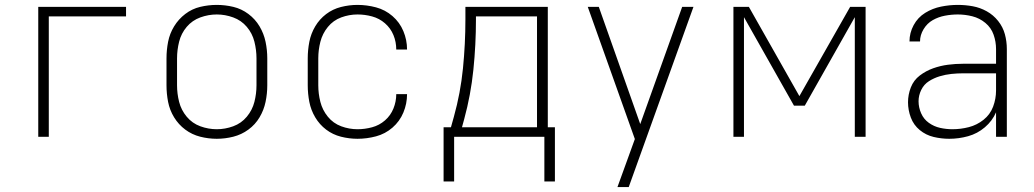

<svg xmlns="http://www.w3.org/2000/svg" viewBox="-20 -558 4216 783"><path d="M136 0H179V-491H494V-530H136Z M864 8Q898 8 931.5 -0.5Q965 -9 993 -29.5Q1021 -50 1038.5 -79.5Q1056 -109 1063 -142.5Q1070 -176 1070 -210V-320Q1070 -354 1063 -387.5Q1056 -421 1038.5 -450.5Q1021 -480 993 -501Q965 -522 931.5 -530Q898 -538 864 -538Q830 -538 796.5 -530Q763 -522 735.5 -501Q708 -480 690 -450.5Q672 -421 665.5 -387.5Q659 -354 659 -320V-210Q659 -176 665.5 -142.5Q672 -109 690 -79.5Q708 -50 735.5 -29.5Q763 -9 796.5 -0.5Q830 8 864 8ZM864 -31Q830 -31 797 -43Q764 -55 741.5 -82Q719 -109 710.5 -142.5Q702 -176 702 -210V-320Q702 -354 710.5 -388Q719 -422 741.5 -448.5Q764 -475 797 -487Q830 -499 864 -499Q898 -499 931 -487Q964 -475 986.5 -448.5Q1009 -422 1017.5 -388Q1026 -354 1026 -320V-210Q1026 -176 1017.5 -142.5Q1009 -109 986.5 -82Q964 -55 931 -43Q898 -31 864 -31Z M1438 8Q1476 8 1513.5 -2Q1551 -12 1580.5 -37.5Q1610 -63 1625 -99Q1640 -135 1640 -174H1596Q1596 -144 1584.5 -115.5Q1573 -87 1550 -67Q1527 -47 1497.5 -39Q1468 -31 1438 -31Q1404 -31 1371.5 -43Q1339 -55 1317 -82Q1295 -109 1286.5 -142.5Q1278 -176 1278 -210V-320Q1278 -354 1286.5 -387.5Q1295 -421 1317 -448Q1339 -475 1371.5 -487Q1404 -499 1438 -499Q1468 -499 1497.5 -491Q1527 -483 1550 -463Q1573 -443 1584.5 -415Q1596 -387 1596 -356H1640Q1640 -395 1625 -431Q1610 -467 1580.5 -492.5Q1551 -518 1513.5 -528Q1476 -538 1438 -538Q1404 -538 1370.5 -529.5Q1337 -521 1310 -500.5Q1283 -480 1265.5 -450.5Q1248 -421 1241.5 -387.5Q1235 -354 1235 -320V-210Q1235 -176 1241.5 -142.5Q1248 -109 1265.5 -79.5Q1283 -50 1310 -29.5Q1337 -9 1370.5 -0.5Q1404 8 1438 8Z M2200 182H2243V-39H2214V-530H1878V-479Q1878 -379 1868 -279Q1858 -179 1831 -82L1819 -39H1789V0H2200ZM1864 -39 1873 -72Q1900 -171 1910.5 -273.5Q1921 -376 1921 -479V-491H2170V-39ZM1789 182H1832V0H1789Z M2498 205H2544L2808 -530H2762L2591 -52L2422 -530H2377L2569 9L2535 103Q2526 129 2516.5 154Q2507 179 2498 205Z M2971 0H3014V-488L3218 -127H3262L3466 -488V0H3510V-530H3447L3240 -166L3034 -530H2971Z M3851 8Q3890 8 3928 -2.5Q3966 -13 3996.5 -39Q4027 -65 4042 -100V0H4086V-358Q4086 -389 4078 -418.5Q4070 -448 4050.5 -472.5Q4031 -497 4004 -512Q3977 -527 3947 -532.5Q3917 -538 3886 -538Q3852 -538 3817.5 -531Q3783 -524 3753 -505.5Q3723 -487 3706 -455.5Q3689 -424 3689 -389H3732Q3732 -415 3746.5 -439Q3761 -463 3784 -476Q3807 -489 3833.5 -494Q3860 -499 3886 -499Q3916 -499 3945.5 -491.5Q3975 -484 3998.5 -464.5Q4022 -445 4032 -416.5Q4042 -388 4042 -358V-298H3908Q3877 -298 3846 -294Q3815 -290 3785.5 -279.5Q3756 -269 3731 -250Q3706 -231 3694.5 -201.5Q3683 -172 3683 -141Q3683 -109 3694.5 -78.5Q3706 -48 3731 -27.5Q3756 -7 3787.5 0.5Q3819 8 3851 8ZM3864 -31Q3839 -31 3814 -36.5Q3789 -42 3768 -57Q3747 -72 3736.5 -96Q3726 -120 3726 -145Q3726 -169 3737 -191.5Q3748 -214 3768.5 -227Q3789 -240 3812.5 -247Q3836 -254 3860 -256.5Q3884 -259 3908 -259H4042V-189Q4042 -155 4030 -123Q4018 -91 3991 -69.5Q3964 -48 3931 -39.5Q3898 -31 3864 -31Z"/></svg>

Font: Iosevka Sparkle Extralight
Style: Regular
Weight: 200
Designer: Belleve Invis
Foundry: Belleve Invis
Version: Version 4.5.0; ttfautohint (v1.8.3)